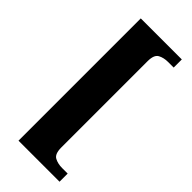

<svg xmlns="http://www.w3.org/2000/svg" viewBox="-280 -809 986 986"><g transform="rotate(45 213.5 -316.0)"><path d="M94 128V-760H392V-701H352Q320 -701 297 -688.5Q274 -676 274 -629V-3Q274 44 297 56.5Q320 69 352 69H392V128Z"/></g></svg>

Font: Noto Serif Myanmar SemiCondensed Black
Style: Regular
Weight: 900
Width: 4
Designer: Ben Mitchell and the Monotype Design Team
Foundry: Monotype Imaging Inc.
Version: Version 2.106; ttfautohint (v1.8.4.7-5d5b)